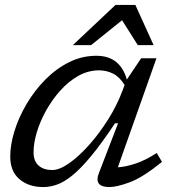

<svg xmlns="http://www.w3.org/2000/svg" viewBox="-20 -748 696 778"><path d="M380.5 -46 458.5 -248.5H446Q391.5 -166.5 349.2 -115.5Q307 -64.5 273.2 -37.2Q239.5 -10 211 0Q182.5 10 155.5 10Q96.5 10 59 -21.8Q21.5 -53.5 21.5 -113.5Q21.5 -162 38.8 -217.5Q56 -273 87.8 -326.8Q119.5 -380.5 163 -424.8Q206.5 -469 259 -495.5Q311.5 -522 370.5 -522Q420 -522 450.8 -496.8Q481.5 -471.5 494 -425.5L552 -512H614L457.5 -70Q490 -72 530.2 -85.5Q570.5 -99 615 -128L636.5 -92Q558 -28.5 505.2 -9.2Q452.5 10 424 10Q359 10 380.5 -46ZM116 -131.5Q116 -95 136.5 -77Q157 -59 191.5 -59Q221 -59 260.8 -87Q300.5 -115 341.8 -161.5Q383 -208 418.8 -265Q454.5 -322 476 -380L485 -403.5Q464.5 -436.5 438 -449.8Q411.5 -463 381.5 -463Q337.5 -463 297.8 -440.8Q258 -418.5 224.8 -381.5Q191.5 -344.5 167 -300.5Q142.5 -256.5 129.2 -212.2Q116 -168 116 -131.5ZM275 -565 448 -728H528.5L602.5 -565H538.5L474.5 -666L349 -565Z"/></svg>

Font: Newsreader 6pt
Style: Italic
Weight: 400
Italic angle: -17°
Designer: Hugues Gentile
Foundry: Production Type
Version: Version 1.003; ttfautohint (v1.8.3)